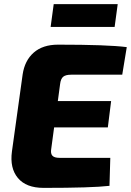

<svg xmlns="http://www.w3.org/2000/svg" viewBox="-20 -910 636 933"><path d="M537 -779H226L241 -890H552ZM574 -547H326Q299 -547 287 -537Q275 -527 272 -501L261 -419H520L504 -291H243L229 -187Q225 -164 234.5 -153.5Q244 -143 269 -143H516L512 -7Q427 3 192 3Q107 3 67 -45Q27 -93 38 -174L90 -548Q100 -616 144 -654.5Q188 -693 262 -693Q504 -693 596 -681Z"/></svg>

Font: Exo 2.0 Extra Bold
Style: Italic
Weight: 800
Italic angle: -8°
Designer: Natanael Gama
Version: Version 1.001;PS 001.001;hotconv 1.0.70;makeotf.lib2.5.58329